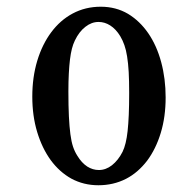

<svg xmlns="http://www.w3.org/2000/svg" viewBox="-20 -531 508 566"><path d="M468.3 -243.7Q468.3 -186.5 453.9 -139.2Q439.5 -91.8 413.6 -57.1Q400.4 -40 385 -26.6Q369.6 -13.2 351.6 -3.9Q314.5 15.1 270 15.1Q226.6 15.1 190.4 -4.4Q155.3 -23.9 129.4 -59.1Q104 -94.2 89.6 -141.8Q75.2 -189.5 75.2 -246.1Q75.2 -303.2 89.8 -351.8Q104.5 -400.4 131.1 -436Q157.7 -471.7 194.3 -491.2Q231.9 -511.2 276.9 -511.2Q321.8 -511.2 357.4 -490.2Q392.1 -469.2 417 -433.1Q441.9 -397 455.1 -348.1Q468.3 -299.3 468.3 -243.7ZM360.8 -256.8Q360.8 -292.5 359.4 -318.6Q357.9 -344.7 354.7 -364.5Q351.6 -384.3 346.7 -397.9Q341.8 -412.1 334.5 -424.3Q321.8 -445.3 304.7 -456.1Q288.6 -466.3 270.5 -466.3Q250 -466.3 231.9 -452.1Q213.4 -438 200.7 -411.6Q195.3 -400.4 191.9 -387Q188.5 -373.5 186.3 -355.7Q184.1 -337.9 182.9 -314.7Q181.6 -291.5 181.6 -261.2Q181.6 -218.8 183.1 -188Q184.6 -157.2 187.5 -135.3Q190.4 -113.3 195.3 -98.6Q200.2 -84 208 -71.8Q220.7 -50.8 237.3 -40Q253.4 -29.8 271.5 -29.8Q292 -29.8 310.1 -43.9Q328.6 -58.6 341.3 -83.5Q346.7 -94.7 350.3 -109.6Q354 -124.5 356.2 -144.8Q358.4 -165 359.6 -192.6Q360.8 -220.2 360.8 -256.8Z"/></svg>

Font: RIT Rachana
Style: Bold
Weight: 700
Designer: Hussain KH
Version: 1.5.2